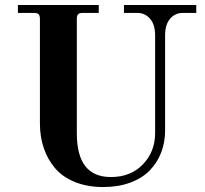

<svg xmlns="http://www.w3.org/2000/svg" viewBox="-20 -732 823 770"><path d="M51.8 -711.9H376V-680.2H312Q298.3 -680.2 293.2 -674.8Q288.1 -669.4 288.1 -655.8V-198.2Q288.1 -108.9 322.3 -65.4Q356.4 -22 424.8 -22Q504.4 -22 553.2 -73Q602.1 -124 602.1 -198.2V-589.8Q602.1 -633.3 581.8 -656.7Q561.5 -680.2 530.8 -680.2H477.1V-711.9H767.1V-680.2H712.9Q682.1 -680.2 662.1 -656.7Q642.1 -633.3 642.1 -589.8V-208Q642.1 -160.6 626.2 -119.9Q610.4 -79.1 580.1 -48.1Q549.8 -17.1 502 0.5Q454.1 18.1 394 18.1Q330.1 18.1 280.5 -2Q231 -22 200.9 -57.4Q170.9 -92.8 155.5 -138.2Q140.1 -183.6 140.1 -236.8V-655.8Q140.1 -669.4 135 -674.8Q129.9 -680.2 116.2 -680.2H51.8Z"/></svg>

Font: Flanker Steampunk
Style: Bold
Weight: 700
Designer: Alexey Kryukov, Leonardo Di Lena
Foundry: Alexey Kryukov, Leonardo Di Lena
Version: 1.210